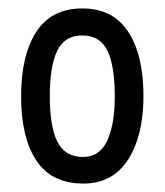

<svg xmlns="http://www.w3.org/2000/svg" viewBox="-20 -425 390 455"><path d="M30 -197Q30 -294 66 -349.5Q102 -405 175 -405Q248 -405 284 -349.5Q320 -294 320 -197Q320 -103 283 -46Q246 11 175 10Q101 9 65.5 -45.5Q30 -100 30 -197ZM98 -197Q98 -126 115.5 -90Q133 -54 175 -53Q215 -52 233.5 -90.5Q252 -129 252 -197Q252 -269 234.5 -305Q217 -341 175 -341Q133 -341 115.5 -304.5Q98 -268 98 -197Z"/></svg>

Font: Dongle
Style: Regular
Weight: 400
Designer: Yanghee Ryu
Foundry: Yanghee Ryu
Version: Version 2.000